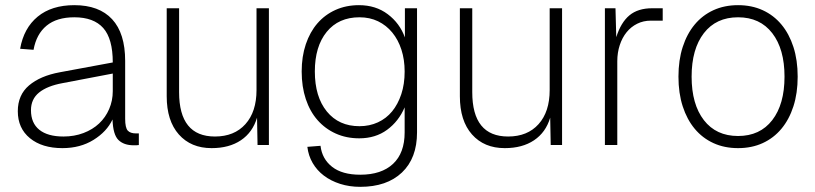

<svg xmlns="http://www.w3.org/2000/svg" viewBox="-20 -562 3160 744"><path d="M222 12Q143 12 96 -26.5Q49 -65 49 -131Q49 -194 92.5 -231Q136 -268 212 -282L417 -320Q417 -412 380 -453.5Q343 -495 268 -495Q200 -495 160.5 -462.5Q121 -430 110 -369L58 -373Q72 -453 126 -497.5Q180 -542 268 -542Q364 -542 414.5 -487.5Q465 -433 465 -326V-102Q465 -67 475 -56Q485 -45 507 -45H518V0Q513 1 508 1Q503 1 498 1Q460 1 439 -19.5Q418 -40 416 -99Q394 -52 342.5 -20Q291 12 222 12ZM226 -33Q268 -33 303.5 -46.5Q339 -60 364 -83.5Q389 -107 403 -139.5Q417 -172 417 -209V-277L223 -240Q163 -229 131.5 -203.5Q100 -178 100 -135Q100 -85 132.5 -59Q165 -33 226 -33Z M800 12Q720 12 673 -41Q626 -94 626 -189V-530H674V-205Q674 -33 813 -33Q888 -33 931 -81Q974 -129 974 -213V-530H1022V0H978L976 -106Q959 -49 913.5 -18.5Q868 12 800 12Z M1376 162Q1334 162 1298 150.5Q1262 139 1235 118.5Q1208 98 1191.5 69.5Q1175 41 1171 7L1222 3Q1228 54 1267 84.5Q1306 115 1376 115Q1458 115 1503 73Q1548 31 1548 -49V-146Q1525 -92 1480 -59Q1435 -26 1372 -26Q1322 -26 1281 -44.5Q1240 -63 1210.5 -96.5Q1181 -130 1165 -178Q1149 -226 1149 -285Q1149 -343 1165 -390.5Q1181 -438 1210 -471.5Q1239 -505 1280 -523.5Q1321 -542 1371 -542Q1436 -542 1482.5 -507Q1529 -472 1549 -417V-530H1596V-49Q1596 51 1537.5 106.5Q1479 162 1376 162ZM1373 -73Q1412 -73 1444.5 -88Q1477 -103 1499.5 -130.5Q1522 -158 1535 -197Q1548 -236 1548 -285Q1548 -331 1535.5 -369.5Q1523 -408 1500 -436Q1477 -464 1445 -479.5Q1413 -495 1373 -495Q1292 -495 1246 -438.5Q1200 -382 1200 -285Q1200 -187 1246.5 -130Q1293 -73 1373 -73Z M1936 12Q1856 12 1809 -41Q1762 -94 1762 -189V-530H1810V-205Q1810 -33 1949 -33Q2024 -33 2067 -81Q2110 -129 2110 -213V-530H2158V0H2114L2112 -106Q2095 -49 2049.5 -18.5Q2004 12 1936 12Z M2324 0V-530H2365L2368 -418Q2386 -475 2419 -502.5Q2452 -530 2507 -530H2548V-482H2502Q2473 -482 2449 -470Q2425 -458 2408 -437Q2391 -416 2381.5 -387Q2372 -358 2372 -325V0Z M2840 12Q2787 12 2744.5 -7.5Q2702 -27 2672 -63Q2642 -99 2625.5 -150Q2609 -201 2609 -265Q2609 -329 2625.5 -380Q2642 -431 2672 -467Q2702 -503 2744.5 -522.5Q2787 -542 2840 -542Q2893 -542 2935.5 -522.5Q2978 -503 3008 -467Q3038 -431 3054.5 -380Q3071 -329 3071 -265Q3071 -201 3054.5 -150Q3038 -99 3008 -63Q2978 -27 2935.5 -7.5Q2893 12 2840 12ZM2840 -35Q2925 -35 2972.5 -96.5Q3020 -158 3020 -265Q3020 -372 2972.5 -433.5Q2925 -495 2840 -495Q2755 -495 2707.5 -433.5Q2660 -372 2660 -265Q2660 -158 2707.5 -96.5Q2755 -35 2840 -35Z"/></svg>

Font: Geist ExtLt
Style: Regular
Weight: 400
Designer: Basement.studio, Andrés Briganti, Mateo Zaragoza
Foundry: Basement.studio, Vercel, Andrés Briganti, Guido Ferreyra, Mateo Zaragoza
Version: Version 1.401